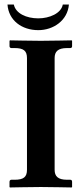

<svg xmlns="http://www.w3.org/2000/svg" viewBox="-20 -825 359 847"><path d="M221 -76V-569C221 -597 235 -613 276 -613H290C295 -613 298 -616 298 -621V-645L296 -647C296 -647 196 -645 160 -645C121 -645 24 -647 24 -647L22 -645V-621C22 -616 26 -613 30 -613H44C84 -613 99 -601 99 -569V-76C99 -44 84 -32 44 -32H30C26 -32 22 -29 22 -23V0L24 2C24 2 121 0 160 0C196 0 296 2 296 2L298 0V-23C298 -29 295 -32 290 -32H276C235 -32 221 -48 221 -76ZM284 -805H257C250 -766 198 -744 149 -744C96 -744 49 -766 41 -805H13C18 -735 76 -692 149 -692C215 -692 278 -734 284 -805Z"/></svg>

Font: Libertinus Serif Semibold
Style: Regular
Weight: 600
Designer: Philipp H. Poll, Khaled Hosny
Foundry: Caleb Maclennan
Version: Version 7.050;RELEASE